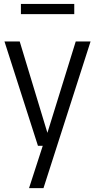

<svg xmlns="http://www.w3.org/2000/svg" viewBox="-20 -758 494 998"><path d="M130.9 220 202.2 0 222.1 -53.6 373.7 -542.6H450.8L206 220ZM177.3 0 3.2 -542.6H82.4L246.9 0ZM88.7 -684.4V-737.6H366V-684.4Z"/></svg>

Font: Encode Sans Condensed Thin
Style: Regular
Weight: 100
Width: 3
Designer: Multiple Designers
Foundry: Impallari Type
Version: Version 3.002